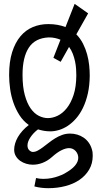

<svg xmlns="http://www.w3.org/2000/svg" viewBox="-20 -675 518 1006"><path d="M379.9 -495.1Q401.4 -473.1 415 -446Q428.7 -418.9 436.5 -390.1Q444.3 -361.3 447.3 -332.5Q450.2 -303.7 450.2 -278.8Q449.7 -226.6 440.2 -184.8Q430.7 -143.1 415 -110.6Q399.4 -78.1 378.9 -54.7Q358.4 -31.2 335.7 -16.1Q313 -1 289.3 6.1Q265.6 13.2 244.1 13.2Q226.1 13.2 209.7 10.3Q193.4 7.3 179.2 2.9Q166.5 12.2 156.5 22.9Q146.5 33.7 139.2 44.7Q131.8 55.7 127.9 66.4Q124 77.1 124 86.9Q124 103.5 133.5 112.3Q143.1 121.1 151.9 121.1Q164.6 121.1 177.7 114Q190.9 106.9 205.3 96.2Q219.7 85.4 235.6 73Q251.5 60.5 268.8 49.8Q286.1 39.1 305.7 32Q325.2 24.9 347.2 24.9Q366.7 24.9 384.8 30.3Q402.8 35.6 418.2 46.1Q433.6 56.6 444.8 72.3Q456.1 87.9 461.9 108.9Q464.4 117.2 465.1 125Q465.8 132.8 465.8 141.1Q465.8 182.1 447 213.9Q428.2 245.6 396.5 267.3Q364.7 289.1 322.5 300Q280.3 311 232.9 311Q214.8 311 196.5 308.8Q178.2 306.6 160.2 301.8L168.9 257.8Q178.7 260.3 188.2 261.2Q197.8 262.2 207 262.2Q230.5 262.2 250.5 258.1Q270.5 253.9 285.2 248.5Q302.2 242.7 316.9 234.9Q356.4 212.9 373.3 192.4Q390.1 171.9 390.1 151.9Q390.1 141.6 386.5 132.6Q382.8 123.5 376.5 116.5Q370.1 109.4 361.3 105.2Q352.5 101.1 341.8 101.1Q324.7 101.1 302.2 112.1Q279.8 123 252 147.9Q228.5 168.5 203.1 178.2Q177.7 188 151.9 188Q134.8 188 117.4 182.9Q100.1 177.7 86.2 168Q72.3 158.2 63.2 143.3Q54.2 128.4 54.2 108.9Q54.2 93.8 59.1 76.9Q64 60.1 73.7 43.2Q83.5 26.4 97.9 10.3Q112.3 -5.9 130.9 -20Q101.6 -41 82 -71.5Q62.5 -102.1 50.3 -137.2Q38.1 -172.4 33 -209.7Q27.8 -247.1 27.8 -282.2Q27.8 -351.6 43.7 -401.9Q59.6 -452.1 87.2 -484.9Q114.7 -517.6 152.1 -533.2Q189.5 -548.8 232.9 -548.8Q259.3 -548.8 281.7 -544.7Q304.2 -540.5 323.2 -533.2L371.1 -654.8L441.9 -605ZM379.9 -279.8Q379.9 -294.9 378.7 -314Q377.4 -333 373.3 -353Q369.1 -373 361.6 -392.8Q354 -412.6 341.8 -429.2L297.9 -351.1L259.8 -372.1L296.9 -466.8Q284.2 -472.2 269 -475.6Q253.9 -479 235.8 -479Q164.6 -476.1 131.3 -425.8Q98.1 -375.5 98.1 -283.2Q98.1 -219.7 110.1 -176.3Q122.1 -132.8 141.1 -106.2Q160.2 -79.6 183.8 -67.9Q207.5 -56.2 231 -56.2Q255.9 -56.2 282 -68.6Q308.1 -81.1 329.8 -108.2Q351.6 -135.3 365.5 -177.5Q379.4 -219.7 379.9 -279.8Z"/></svg>

Font: Englebert
Style: Regular
Weight: 400
Designer: Astigmatic (AOETI)
Foundry: Astigmatic (AOETI)
Version: Version 1.000